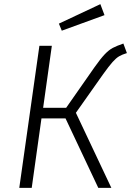

<svg xmlns="http://www.w3.org/2000/svg" viewBox="-20 -906 632 926"><path d="M592 -650Q569 -643 554.5 -634.5Q540 -626 523 -607Q506 -588 478 -549L346 -362L517 0H454L296 -335H180L133 0H73L170 -685H230L188 -386H299L436 -582Q465 -623 485 -644Q505 -665 524 -675Q543 -685 575 -696ZM484 -833 278 -758 264 -792 464 -886Z"/></svg>

Font: FiraGO Light
Style: Italic
Weight: 300
Italic angle: -8°
Designer: bBox Type GmbH
Foundry: bBox Type GmbH
Version: Version 1.001